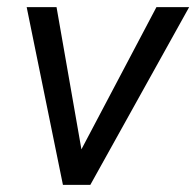

<svg xmlns="http://www.w3.org/2000/svg" viewBox="-20 -520 552 540"><path d="M512 -500 234 0H157L55 -500H139L209 -100L420 -500Z"/></svg>

Font: Sarabun
Style: Italic
Weight: 400
Italic angle: -10°
Designer: Suppakit Chalermlarp | Katatrad Co.,Ltd.
Foundry: Cadson Demak Co.,Ltd.
Version: Version 1.000; ttfautohint (v1.6)